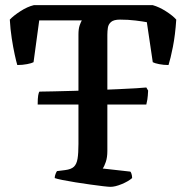

<svg xmlns="http://www.w3.org/2000/svg" viewBox="-20 -724 721 744"><path d="M126 -319Q126 -343 128 -354.5Q130 -366 133 -369Q153 -369 188.5 -370Q224 -371 267 -372Q310 -373 354.5 -375Q399 -377 439 -378.5Q479 -380 507.5 -382Q536 -384 547 -385L554 -373Q553 -351 551 -338.5Q549 -326 547 -319ZM408 0Q401 0 379.5 -2.5Q358 -5 329.5 -9Q301 -13 272.5 -17.5Q244 -22 222 -26.5Q200 -31 192 -34Q192 -42 195.5 -50.5Q199 -59 201 -61L233 -65Q256 -68 266.5 -78Q277 -88 280.5 -109Q284 -130 284 -166V-590Q284 -612 288.5 -625Q293 -638 297 -645H132L110 -483Q103 -479 85 -475.5Q67 -472 47 -472Q43 -485 37 -512.5Q31 -540 25.5 -575.5Q20 -611 18 -648Q32 -663 59 -680.5Q86 -698 111 -704H572Q597 -697 623.5 -680Q650 -663 663 -648Q659 -588 650 -542.5Q641 -497 633 -472Q614 -472 596.5 -475.5Q579 -479 572 -483L549 -638Q533 -641 505 -644.5Q477 -648 445 -648Q421 -648 410.5 -639Q400 -630 398 -616.5Q396 -603 396 -589V-139Q396 -114 390 -96.5Q384 -79 378 -71L485 -59Q487 -58 489.5 -50.5Q492 -43 492 -34Q477 -21 451.5 -10.5Q426 0 408 0Z"/></svg>

Font: Texturina Medium 12pt Medium
Style: Regular
Weight: 500
Version: Version 1.002